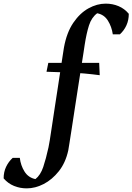

<svg xmlns="http://www.w3.org/2000/svg" viewBox="-141 -764 729 1057"><path d="M405 -418 408 -350Q325 -361 246 -364.5Q167 -368 115 -369L125 -418ZM235 63Q220 132 183 178.5Q146 225 99.5 249Q53 273 6 273Q-31 273 -64 259.5Q-97 246 -121 218Q-121 183 -107.5 154.5Q-94 126 -71 105H-32Q-27 147 -6 180.5Q15 214 54 222Q82 200 97 155.5Q112 111 126 47Q128 40 133 8.5Q138 -23 145 -70Q152 -117 160.5 -172.5Q169 -228 177.5 -283Q186 -338 193 -385Q200 -432 205 -463.5Q210 -495 211 -502Q226 -585 262.5 -638.5Q299 -692 346 -718Q393 -744 441 -744Q479 -744 512 -730Q545 -716 568 -688Q568 -653 555 -624.5Q542 -596 519 -575H480Q474 -617 453 -650.5Q432 -684 394 -691Q363 -668 349 -624.5Q335 -581 325 -516Q324 -509 319 -476Q314 -443 306 -393Q298 -343 289 -284.5Q280 -226 271 -168Q262 -110 254.5 -60Q247 -10 241.5 23Q236 56 235 63Z"/></svg>

Font: Ruwudu SemiBold
Style: Regular
Weight: 600
Designer: Becca Hirsbrunner Spalinger
Foundry: SIL International
Version: Version 3.000